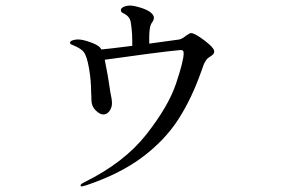

<svg xmlns="http://www.w3.org/2000/svg" viewBox="-20 -606 1040 691"><path d="M751 -421Q751 -415 747.5 -411Q744 -407 735 -401.5Q726 -396 723 -391Q717 -383 713.5 -374.5Q710 -366 705 -351Q670 -251 621.5 -176Q573 -101 492.5 -40.5Q412 20 290 61Q276 65 275 65Q270 65 270 61Q270 58 274.5 55Q279 52 285 49Q427 -21 506.5 -122Q586 -223 613.5 -305Q641 -387 641 -414Q641 -421 638.5 -423.5Q636 -426 630 -426Q595 -423 514.5 -412.5Q434 -402 357 -391Q362 -367 368 -333Q373 -302 373 -301L377 -275Q383 -248 383 -234Q383 -219 374 -206.5Q365 -194 352 -194Q339 -194 324 -209Q309 -224 309 -247Q309 -264 308 -273Q308 -316 300.5 -359.5Q293 -403 282 -418Q274 -430 244 -443Q238 -445 235 -447Q232 -449 232 -452Q232 -458 241.5 -461Q251 -464 261 -464Q277 -464 304 -454.5Q331 -445 340 -435L345 -428Q369 -430 456 -441V-458Q456 -485 453 -509Q451 -530 446.5 -538.5Q442 -547 433 -553Q429 -556 424.5 -558Q420 -560 417.5 -562.5Q415 -565 415 -569Q415 -577 425.5 -581.5Q436 -586 448 -586Q461 -586 484 -579Q507 -572 520 -563Q534 -552 534 -542Q534 -536 529.5 -528.5Q525 -521 524 -520Q517 -506 517 -469V-449L626 -464Q637 -467 650 -478Q663 -487 668 -487Q676 -487 696.5 -474Q717 -461 734 -445.5Q751 -430 751 -421Z"/></svg>

Font: Shippori Mincho Medium
Style: Regular
Weight: 500
Designer: FONTDASU
Foundry: FONTDASU / Google Inc. / but / Adobe
Version: Version 3.110; ttfautohint (v1.8.3)